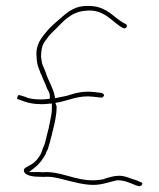

<svg xmlns="http://www.w3.org/2000/svg" viewBox="-20 -633 543 655"><path d="M42 -294H43L65 -286C81 -281 97 -278 113 -278H114C124 -277 135 -278 146 -279L157 -280V-263C157 -251 155 -240 153 -230L149 -210C146 -191 140 -175 137 -159L133 -144C132 -139 129 -134 127 -129L122 -115C119 -104 107 -89 101 -83C80 -62 58 -65 62 -48C65 -36 87 -30 114 -30C124 -30 132 -29 137 -30H138C144 -30 151 -30 158 -29C201 -22 238 -7 282 -3C323 1 345 -11 380 -18H382C405 -18 426 -8 443 -1L453 2C464 4 471 -9 460 -12H459L448 -17C440 -20 434 -21 424 -25C411 -30 395 -35 381 -33H380C369 -33 348 -27 336 -23V-22H335C256 -5 203 -46 137 -46C132 -45 123 -45 115 -46H79L102 -64C115 -75 127 -91 136 -108C137 -113 140 -119 143 -124C152 -151 157 -176 165 -207L169 -227C171 -238 173 -252 173 -264V-271L169 -282L180 -284C217 -291 249 -309 299 -303L326 -300C327 -300 328 -299 331 -302C339 -308 333 -314 326 -316L301 -319C262 -323 239 -316 207 -306L168 -298L166 -308C161 -334 145 -356 136 -386L129 -403C127 -407 124 -413 123 -420L120 -439V-440C120 -457 123 -477 131 -489L140 -501C148 -514 162 -526 171 -535C195 -559 221 -591 268 -596C338 -606 366 -552 401 -537H402C411 -533 417 -547 409 -551C389 -560 369 -579 355 -589C340 -600 319 -610 296 -612C237 -618 212 -593 181 -566C167 -554 152 -541 142 -529C121 -504 100 -480 105 -438V-437C105 -424 108 -409 113 -398L120 -379H121C127 -361 133 -352 141 -330C144 -324 150 -317 150 -305V-296C138 -295 127 -293 112 -294C99 -294 85 -296 71 -300V-301L49 -308C46 -308 45 -309 42 -308C42 -308 34 -294 42 -294Z"/></svg>

Font: Stray Cat
Style: ExLt
Weight: 200
Version: Version 1.0